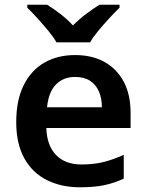

<svg xmlns="http://www.w3.org/2000/svg" viewBox="-20 -786 621 816"><path d="M299 -552Q372 -552 424.5 -522.5Q477 -493 506 -438.5Q535 -384 535 -306V-242H177Q179 -168 218 -127.5Q257 -87 326 -87Q379 -87 420.5 -97.5Q462 -108 506 -128V-27Q466 -8 423 1Q380 10 320 10Q241 10 179.5 -20.5Q118 -51 83.5 -113Q49 -175 49 -267Q49 -360 80.5 -423.5Q112 -487 168 -519.5Q224 -552 299 -552ZM299 -459Q249 -459 217.5 -426.5Q186 -394 180 -330H413Q413 -368 400.5 -397Q388 -426 363 -442.5Q338 -459 299 -459ZM220 -606Q207 -629 184.5 -656Q162 -683 138.5 -709Q115 -735 96 -753V-766H180Q206 -750 235.5 -727.5Q265 -705 290 -678Q317 -705 347 -727.5Q377 -750 403 -766H488V-753Q469 -735 445 -709Q421 -683 398.5 -656Q376 -629 363 -606Z"/></svg>

Font: Noto Sans Devanagari SemiBold
Style: Regular
Weight: 600
Version: Version 2.003